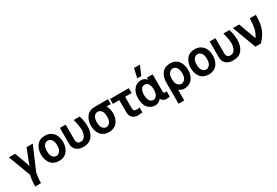

<svg xmlns="http://www.w3.org/2000/svg" viewBox="97 -2344 5826 4031"><g transform="rotate(-30 3009.5 -328.5)"><path d="M4.9 -575.2H155.3L248 -326.2Q257.8 -298.8 288.1 -205.1H291Q313.5 -271.5 334 -326.2L433.6 -575.2H583L352.5 -37.1Q337.9 -1 328.1 78.6Q318.4 158.2 317.4 230.5H177.7Q177.7 155.3 186.5 76.7Q195.3 -2 208 -32.2Z M760.7 -287.1Q760.7 -189.5 798.3 -145.5Q835.9 -101.6 884.8 -101.6Q932.6 -101.6 971.2 -146Q1009.8 -190.4 1009.8 -287.1Q1009.8 -384.8 971.7 -429.2Q933.6 -473.6 884.8 -473.6Q835.9 -473.6 798.3 -429.7Q760.7 -385.7 760.7 -287.1ZM617.2 -287.1Q617.2 -415 684.6 -503.9Q752 -592.8 884.8 -592.8Q974.6 -592.8 1037.1 -547.9Q1099.6 -502.9 1126 -436Q1152.3 -369.1 1152.3 -287.1Q1152.3 -248 1145.5 -209.5Q1138.7 -170.9 1119.6 -128.9Q1100.6 -86.9 1071.8 -55.2Q1043 -23.4 994.6 -2.9Q946.3 17.6 884.8 17.6Q824.2 17.6 776.4 -2Q728.5 -21.5 699.2 -52.2Q669.9 -83 650.9 -124.5Q631.8 -166 624.5 -205.6Q617.2 -245.1 617.2 -287.1Z M1241.2 -186.5V-575.2H1380.9V-216.8Q1380.9 -103.5 1474.6 -103.5Q1545.9 -103.5 1582.5 -165Q1619.1 -226.6 1619.1 -315.4Q1619.1 -409.2 1574.2 -575.2H1719.7Q1762.7 -436.5 1762.7 -317.4Q1762.7 -165 1690.4 -73.7Q1618.2 17.6 1475.6 17.6Q1364.3 17.6 1302.7 -38.1Q1241.2 -93.8 1241.2 -186.5Z M1828.1 -287.1Q1828.1 -415 1895.5 -503.9Q1962.9 -592.8 2095.7 -592.8H2418V-474.6H2313.5Q2335 -447.3 2349.1 -393.1Q2363.3 -338.9 2363.3 -287.1Q2363.3 -248 2356.4 -209.5Q2349.6 -170.9 2330.6 -128.9Q2311.5 -86.9 2282.7 -55.2Q2253.9 -23.4 2205.6 -2.9Q2157.2 17.6 2095.7 17.6Q2035.2 17.6 1987.3 -2Q1939.5 -21.5 1910.2 -52.2Q1880.9 -83 1861.8 -124.5Q1842.8 -166 1835.4 -205.6Q1828.1 -245.1 1828.1 -287.1ZM1971.7 -287.1Q1971.7 -189.5 2009.3 -145.5Q2046.9 -101.6 2095.7 -101.6Q2143.6 -101.6 2181.6 -145.5Q2219.7 -189.5 2219.7 -287.1Q2219.7 -384.8 2182.1 -429.2Q2144.5 -473.6 2095.7 -473.6Q2046.9 -473.6 2009.3 -429.7Q1971.7 -385.7 1971.7 -287.1Z M2457 -457V-575.2H2911.1V-457H2753.9V-179.7Q2753.9 -103.5 2823.2 -103.5Q2863.3 -103.5 2904.3 -111.3V7.8Q2831.1 17.6 2793.9 17.6Q2716.8 17.6 2665 -27.8Q2613.3 -73.2 2613.3 -174.8V-457Z M2972.7 -288.1Q2972.7 -430.7 3040.5 -511.7Q3108.4 -592.8 3215.8 -592.8Q3261.7 -592.8 3296.9 -571.8Q3332 -550.8 3350.6 -522.5V-576.2H3490.2V-160.2Q3490.2 -137.7 3500.5 -127Q3510.7 -116.2 3524.4 -116.2Q3549.8 -116.2 3567.4 -121.1V6.8Q3522.5 17.6 3479.5 17.6Q3446.3 17.6 3413.1 -1.5Q3379.9 -20.5 3362.3 -59.6Q3304.7 17.6 3214.8 17.6Q3115.2 17.6 3043.9 -58.1Q2972.7 -133.8 2972.7 -288.1ZM3116.2 -288.1Q3116.2 -199.2 3148.9 -150.4Q3181.6 -101.6 3235.4 -101.6Q3287.1 -101.6 3319.8 -150.9Q3352.5 -200.2 3352.5 -288.1Q3352.5 -371.1 3321.8 -422.4Q3291 -473.6 3234.4 -473.6Q3177.7 -473.6 3147 -424.8Q3116.2 -376 3116.2 -288.1ZM3168 -665 3217.8 -886.7H3360.4L3265.6 -665Z M3916 -101.6Q3963.9 -101.6 4002 -145.5Q4040 -189.5 4040 -287.1Q4040 -384.8 4002 -429.2Q3963.9 -473.6 3916 -473.6Q3867.2 -473.6 3828.6 -429.2Q3790 -384.8 3790 -287.1Q3790 -188.5 3828.6 -145Q3867.2 -101.6 3916 -101.6ZM3652.3 230.5V-287.1Q3652.3 -347.7 3667.5 -400.9Q3682.6 -454.1 3713.4 -498Q3744.1 -542 3796.9 -567.4Q3849.6 -592.8 3918 -592.8Q3985.4 -592.8 4037.6 -567.4Q4089.8 -542 4120.6 -498Q4151.4 -454.1 4167 -400.9Q4182.6 -347.7 4182.6 -287.1Q4182.6 -247.1 4175.8 -208.5Q4168.9 -169.9 4150.4 -127.9Q4131.8 -85.9 4103.5 -54.7Q4075.2 -23.4 4027.3 -2.9Q3979.5 17.6 3918 17.6Q3847.7 17.6 3791 -30.3V230.5Z M4391.6 -287.1Q4391.6 -189.5 4429.2 -145.5Q4466.8 -101.6 4515.6 -101.6Q4563.5 -101.6 4602.1 -146Q4640.6 -190.4 4640.6 -287.1Q4640.6 -384.8 4602.5 -429.2Q4564.5 -473.6 4515.6 -473.6Q4466.8 -473.6 4429.2 -429.7Q4391.6 -385.7 4391.6 -287.1ZM4248 -287.1Q4248 -415 4315.4 -503.9Q4382.8 -592.8 4515.6 -592.8Q4605.5 -592.8 4668 -547.9Q4730.5 -502.9 4756.8 -436Q4783.2 -369.1 4783.2 -287.1Q4783.2 -248 4776.4 -209.5Q4769.5 -170.9 4750.5 -128.9Q4731.4 -86.9 4702.6 -55.2Q4673.8 -23.4 4625.5 -2.9Q4577.1 17.6 4515.6 17.6Q4455.1 17.6 4407.2 -2Q4359.4 -21.5 4330.1 -52.2Q4300.8 -83 4281.7 -124.5Q4262.7 -166 4255.4 -205.6Q4248 -245.1 4248 -287.1Z M4872.1 -186.5V-575.2H5011.7V-216.8Q5011.7 -103.5 5105.5 -103.5Q5176.8 -103.5 5213.4 -165Q5250 -226.6 5250 -315.4Q5250 -409.2 5205.1 -575.2H5350.6Q5393.6 -436.5 5393.6 -317.4Q5393.6 -165 5321.3 -73.7Q5249 17.6 5106.4 17.6Q4995.1 17.6 4933.6 -38.1Q4872.1 -93.8 4872.1 -186.5Z M5434.6 -575.2H5585.9L5740.2 -154.3Q5801.8 -246.1 5822.8 -346.2Q5843.8 -446.3 5843.8 -575.2H5991.2Q5991.2 -490.2 5984.9 -430.2Q5978.5 -370.1 5959 -293Q5939.5 -215.8 5895 -143.1Q5850.6 -70.3 5780.3 0H5648.4Z"/></g></svg>

Font: Gothic A1 ExtraBold
Style: Regular
Weight: 800
Designer: HanYang I&C Co.,Ltd.
Foundry: HanYang I&C Co.,Ltd.
Version: Version 2.50